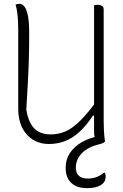

<svg xmlns="http://www.w3.org/2000/svg" viewBox="-20 -730 640 1000"><path d="M527 7Q524 8 521.5 8.5Q519 9 516 9.5Q513 10 510 10Q499 10 492 7Q485 4 480.5 -2Q476 -8 473.5 -15.5Q471 -23 470.5 -32Q470 -41 470 -50Q470 -133 470 -214.5Q470 -296 470 -377Q470 -458 470 -539.5Q470 -621 470 -703Q473 -704 475.5 -704Q478 -704 481.5 -704.5Q485 -705 488 -705Q496 -705 503 -703Q510 -701 515 -696Q520 -691 520 -682Q520 -609 520 -536.5Q520 -464 520 -391Q520 -318 520 -245.5Q520 -173 520 -100Q520 -72 521.5 -45.5Q523 -19 527 7ZM235 20Q196 20 166 5.5Q136 -9 115.5 -34Q95 -59 85 -91.5Q75 -124 75 -160Q75 -229 75 -297Q75 -365 75 -433.5Q75 -502 75 -570Q75 -614 72 -647Q69 -680 61 -706Q66 -708 70.5 -709Q75 -710 81 -710Q96 -710 107.5 -695.5Q119 -681 125.5 -647.5Q132 -614 132 -556Q132 -477 130 -413.5Q128 -350 124.5 -290Q121 -230 117 -159Q128 -92 158.5 -61Q189 -30 243 -30Q285 -30 321 -45.5Q357 -61 397.5 -101Q438 -141 491 -214V-128H464Q429 -75 392.5 -42Q356 -9 317 5.5Q278 20 235 20ZM495 -21Q500 -22 507 -17Q514 -12 527 7Q523 12 515 15.5Q507 19 495 22Q437 36 406 68.5Q375 101 375 142Q375 171 390.5 185.5Q406 200 437 200Q460 200 480.5 193Q501 186 520 170H526Q528 173 529 176.5Q530 180 530 183.5Q530 187 530 192Q530 219 504 234.5Q478 250 434 250Q380 250 351 222.5Q322 195 322 143Q322 100 344.5 66.5Q367 33 406 10.5Q445 -12 495 -21Z"/></svg>

Font: Recursive Monospace Casual Light
Style: Regular
Weight: 300
Version: Version 1.047